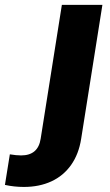

<svg xmlns="http://www.w3.org/2000/svg" viewBox="-128 -548 450 782"><path d="M124 -528.3H289.1L202.6 17.1Q192.9 79.6 161.6 123.8Q130.4 168 81.3 190.7Q32.2 213.4 -30.8 213.4Q-70.3 213.4 -107.9 205.1L-87.9 80.6Q-61.5 85 -42 85Q27.3 85 37.6 17.1Z"/></svg>

Font: Mardoto Black
Style: Italic
Weight: 900
Italic angle: -12°
Designer: Christian Robertson, Vahan Hovhannisyan
Foundry: Google
Version: Version 1.000